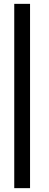

<svg xmlns="http://www.w3.org/2000/svg" viewBox="-20 -862 254 997"><path d="M54 115V-842H136V115Z"/></svg>

Font: Orbitron
Style: Regular
Weight: 400
Designer: Matt McInerney
Foundry: Matt McInerney
Version: 1.000